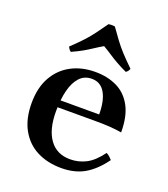

<svg xmlns="http://www.w3.org/2000/svg" viewBox="-132 -792 792 903"><g transform="rotate(20 264.0 -341.0)"><path d="M278 15Q209 15 156 -12Q103 -39 73 -93Q43 -147 43 -225Q43 -302 73 -355.5Q103 -409 155.5 -437Q208 -465 276 -465Q337 -465 384.5 -442Q432 -419 459 -369Q486 -319 486 -239Q456 -244 425 -246Q394 -248 351 -248H143V-283H360Q360 -352 337.5 -390.5Q315 -429 271 -429Q234 -429 210.5 -403.5Q187 -378 175.5 -333Q164 -288 164 -227Q164 -137 200 -87.5Q236 -38 303 -38Q345 -38 382 -57Q419 -76 455 -125Q465 -120 471.5 -114Q478 -108 485 -100Q442 -41 393.5 -13Q345 15 278 15ZM409 -514Q379 -528 357 -540.5Q335 -553 315.5 -566Q296 -579 272 -593Q248 -579 228.5 -566Q209 -553 187 -540.5Q165 -528 134 -514Q123 -522 118 -535Q153 -568 175.5 -592.5Q198 -617 216 -641.5Q234 -666 256 -697Q272 -700 288 -697Q310 -666 328 -641.5Q346 -617 368.5 -592.5Q391 -568 425 -535Q421 -522 409 -514Z"/></g></svg>

Font: Poltawski Nowy SemiBold
Style: Regular
Weight: 600
Version: Version 1.001;gftools[0.9.25]